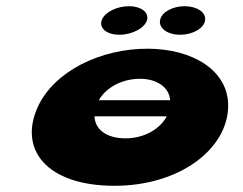

<svg xmlns="http://www.w3.org/2000/svg" viewBox="-20 -582 784 619"><path d="M396 -562C357 -562 318.1 -543 308.3 -518C298.3 -492 322.9 -470 364.9 -470C406.9 -470 447.3 -492 454.3 -518C460.1 -543 434 -562 396 -562ZM575 -562C537 -562 501.1 -543 496.3 -518C490.3 -492 518.9 -470 560.9 -470C602.9 -470 639.3 -492 641.3 -518C644.1 -543 614 -562 575 -562ZM528.6 -259H298.6C323.2 -302 376.2 -328 431.2 -328C484.2 -328 525.2 -302 528.6 -259ZM284.7 -207H517.7C495.2 -165 443.8 -136 384.8 -136C322.8 -136 286.2 -165 284.7 -207ZM102.6 -239C38.5 -101 129.4 17 349.4 17C558.4 17 713.5 -101 715.6 -239C717.3 -355 601 -425 455 -425C307 -425 157.3 -355 102.6 -239Z"/></svg>

Font: Hussar Milosc
Style: Obl
Weight: 700
Foundry: Cannot Into Space Fonts
Version: Version 1.02